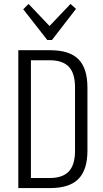

<svg xmlns="http://www.w3.org/2000/svg" viewBox="-20 -955 523 975"><path d="M73 -700H235Q333 -700 378.5 -654Q424 -608 424 -510V-190Q424 -93 378.5 -46.5Q333 0 235 0H73ZM123 -51H232Q298 -51 329.5 -84.5Q361 -118 361 -189V-511Q361 -583 329.5 -616Q298 -649 232 -649H123L137 -688V-12ZM366 -910 244 -752H220L98 -908L125 -935L240 -814H223L338 -935Z"/></svg>

Font: Pathway Extreme Condensed ExtraLight
Style: Regular
Weight: 250
Width: 3
Version: Version 1.001;gftools[0.9.26]